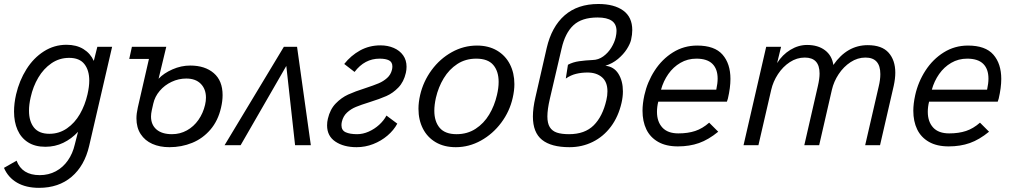

<svg xmlns="http://www.w3.org/2000/svg" viewBox="-30 -720 5019 952"><path d="M163.6 211.4Q99.1 211.4 54.7 185.8Q10.3 160.2 -10.3 112.3L52.2 76.7Q79.1 148.4 167 148.4Q210.9 148.4 246.8 129.2Q282.7 109.9 306.6 75.4Q330.6 41 340.8 -3.4L356.9 -66.4Q324.7 -31.7 283.9 -12Q243.2 7.8 194.8 7.8Q143.6 7.8 108.9 -14.4Q74.2 -36.6 56.9 -75.9Q39.6 -115.2 39.6 -167Q39.6 -207.5 49.8 -252Q65.9 -320.8 101.1 -376.7Q136.2 -432.6 187.5 -465.3Q238.8 -498 299.8 -498Q349.1 -498 383.8 -476.6Q418.5 -455.1 435.1 -418L452.6 -487.8H525.9L412.1 3.4Q389.2 102.1 325 156.7Q260.7 211.4 163.6 211.4ZM403.8 -252Q412.6 -290.5 412.6 -320.3Q412.6 -371.6 388.4 -402.3Q364.3 -433.1 313 -433.1Q264.2 -433.1 225.1 -406.2Q186 -379.4 159.9 -335.2Q133.8 -291 122.1 -237.8Q113.8 -202.1 113.8 -170.9Q113.8 -118.7 138.4 -87.6Q163.1 -56.6 214.8 -56.6Q263.2 -56.6 302 -83.5Q340.8 -110.4 366.2 -154.5Q391.6 -198.7 403.8 -252Z M646.5 -133.3Q646.5 -156.7 653.3 -187L708.5 -427.7H610.8L624 -487.8H794.4L756.3 -329.6Q781.7 -356.9 825 -376Q868.2 -395 913.1 -395Q986.3 -395 1030 -357.4Q1073.7 -319.8 1073.7 -248.5Q1073.7 -218.8 1065.9 -186Q1051.3 -121.6 1013.4 -77.4Q975.6 -33.2 922.9 -11.7Q870.1 9.8 810.1 9.8Q762.2 9.8 725.3 -6.6Q688.5 -22.9 667.5 -55.2Q646.5 -87.4 646.5 -133.3ZM986.8 -200.2Q991.2 -218.8 991.2 -235.8Q991.2 -278.3 965.6 -304.4Q939.9 -330.6 893.6 -330.6Q855.5 -330.6 820.8 -314.2Q786.1 -297.9 762 -269.5Q737.8 -241.2 730 -206.1L722.7 -173.8Q718.8 -155.8 718.8 -142.1Q718.8 -101.6 745.8 -78.1Q772.9 -54.7 822.8 -54.7Q862.8 -54.7 896.7 -73.5Q930.7 -92.3 953.9 -125.5Q977.1 -158.7 986.8 -200.2Z M1083.5 0 1377.4 -487.8H1442.9L1511.2 0H1433.1L1389.6 -393.1L1163.1 0Z M1591.8 -98.1Q1591.8 -115.7 1595.7 -131.3Q1606.4 -177.7 1634.5 -206.8Q1662.6 -235.8 1696.3 -251.2Q1730 -266.6 1782.2 -283.2Q1823.7 -296.9 1847.4 -306.9Q1871.1 -316.9 1889.4 -333.3Q1907.7 -349.6 1913.6 -374.5Q1915.5 -382.3 1915.5 -390.6Q1915.5 -412.1 1898.9 -420.7Q1882.3 -429.2 1852.1 -429.2Q1777.8 -429.2 1728 -363.3L1676.8 -402.8Q1710 -444.8 1755.6 -470Q1801.3 -495.1 1856.4 -495.1Q1892.6 -495.1 1922.1 -482.4Q1951.7 -469.7 1968.8 -445.8Q1985.8 -421.9 1985.8 -389.2Q1985.8 -374 1982.4 -358.9Q1972.2 -314 1945.3 -286.1Q1918.5 -258.3 1886 -243.9Q1853.5 -229.5 1802.2 -213.4Q1759.8 -200.2 1734.9 -189.9Q1710 -179.7 1690.7 -161.9Q1671.4 -144 1665 -116.2Q1663.1 -107.9 1663.1 -99.1Q1663.1 -73.7 1684.1 -64.2Q1705.1 -54.7 1740.7 -54.7Q1769.5 -54.7 1798.1 -67.4Q1826.7 -80.1 1849.9 -101.1Q1873 -122.1 1886.2 -147L1939.9 -106.9Q1922.4 -74.2 1891.1 -47.6Q1859.9 -21 1820.3 -5.6Q1780.8 9.8 1738.3 9.8Q1674.3 9.8 1633.1 -17.8Q1591.8 -45.4 1591.8 -98.1Z M2044.9 -180.7Q2044.9 -212.9 2053.2 -249Q2068.8 -316.4 2110.1 -372.6Q2151.4 -428.7 2210.2 -461.4Q2269 -494.1 2335 -494.1Q2392.1 -494.1 2434.1 -469.5Q2476.1 -444.8 2498.3 -401.4Q2520.5 -357.9 2520.5 -302.7Q2520.5 -271 2512.2 -234.9Q2497.1 -167.5 2455.3 -111.6Q2413.6 -55.7 2354.5 -22.9Q2295.4 9.8 2230 9.8Q2172.4 9.8 2130.6 -14.6Q2088.9 -39.1 2066.9 -82.3Q2044.9 -125.5 2044.9 -180.7ZM2434.1 -249Q2442.4 -283.7 2442.4 -314Q2442.4 -366.7 2415.8 -397.9Q2389.2 -429.2 2331.1 -429.2Q2278.3 -429.2 2237.5 -402.6Q2196.8 -376 2170.2 -332Q2143.6 -288.1 2131.3 -234.9Q2123.5 -199.7 2123.5 -170.9Q2123.5 -117.7 2150.1 -86.2Q2176.8 -54.7 2233.9 -54.7Q2287.1 -54.7 2328.1 -81.3Q2369.1 -107.9 2395.5 -151.9Q2421.9 -195.8 2434.1 -249Z M2612.3 -142.1Q2612.3 -184.1 2624.5 -236.3L2680.7 -481.9Q2705.1 -587.4 2769.5 -643.8Q2834 -700.2 2937 -700.2Q3015.1 -700.2 3060.1 -667.7Q3105 -635.3 3105 -570.8Q3105 -548.8 3099.1 -522.5Q3094.2 -502 3077.9 -476.3Q3061.5 -450.7 3034.2 -427.7Q3006.8 -404.8 2971.7 -394Q3014.2 -389.6 3036.4 -354Q3058.6 -318.4 3058.6 -266.6Q3058.6 -239.7 3051.8 -210Q3036.1 -141.6 2999 -92Q2961.9 -42.5 2908.9 -16.4Q2856 9.8 2793.9 9.8Q2703.1 9.8 2657.7 -26.6Q2612.3 -63 2612.3 -142.1ZM2976.6 -223.6Q2981.9 -245.6 2981.9 -267.1Q2981.9 -314 2954.6 -337.2Q2927.2 -360.4 2883.3 -360.4Q2853.5 -360.4 2826.9 -354Q2800.3 -347.7 2775.4 -330.6L2786.1 -398.9Q2810.5 -412.1 2842 -416.5Q2873.5 -420.9 2907.7 -422.4Q2937 -422.9 2961.2 -440.4Q2985.4 -458 3001.2 -483.9Q3017.1 -509.8 3022.9 -535.2Q3026.9 -553.2 3026.9 -566.4Q3026.9 -600.6 3003.4 -616.9Q2980 -633.3 2933.1 -633.3Q2855 -633.3 2813.5 -595Q2772 -556.6 2754.4 -478.5L2696.3 -230Q2684.1 -177.7 2684.1 -142.6Q2684.1 -108.9 2696 -89.6Q2708 -70.3 2731.2 -62.5Q2754.4 -54.7 2791.5 -54.7Q2869.6 -54.7 2913.8 -98.6Q2958 -142.6 2976.6 -223.6Z M3155.8 -170.9Q3155.8 -205.6 3165 -248Q3179.7 -314 3216.1 -370.1Q3252.4 -426.3 3306.6 -460.2Q3360.8 -494.1 3426.8 -494.1Q3513.2 -494.1 3552.5 -449.2Q3591.8 -404.3 3591.8 -328.6Q3591.8 -285.6 3579.1 -231L3574.2 -215.8H3233.9Q3227.5 -190.4 3227.5 -165.5Q3227.5 -116.7 3254.2 -87.6Q3280.8 -58.6 3333.5 -58.6Q3380.9 -58.6 3417 -70.6Q3453.1 -82.5 3486.3 -111.8L3531.2 -66.9Q3482.9 -27.3 3435.8 -10.7Q3388.7 5.9 3331.1 5.9Q3272.5 5.9 3233.2 -16.6Q3193.8 -39.1 3174.8 -78.6Q3155.8 -118.2 3155.8 -170.9ZM3521.5 -275.4Q3528.3 -306.6 3528.3 -330.1Q3528.3 -377.9 3502.2 -403.6Q3476.1 -429.2 3422.9 -429.2Q3379.4 -429.2 3343.8 -408.4Q3308.1 -387.7 3283.7 -352.8Q3259.3 -317.9 3247.6 -275.4Z M3769 -487.8H3842.8L3823.2 -407.2Q3849.1 -448.7 3888.9 -472.9Q3928.7 -497.1 3971.7 -497.1Q4025.9 -497.1 4060.5 -470.9Q4095.2 -444.8 4102.1 -397.9Q4169.9 -496.1 4272.5 -496.1Q4342.8 -496.1 4376 -458.7Q4409.2 -421.4 4409.2 -359.4Q4409.2 -330.6 4401.4 -294.4L4333.5 0H4259.8L4327.1 -292Q4335 -324.7 4335 -352.5Q4335 -434.6 4261.2 -434.6Q4222.2 -434.6 4187.5 -411.9Q4152.8 -389.2 4128.4 -352.3Q4104 -315.4 4094.7 -274.4L4031.7 0H3958L4025.4 -293.9Q4033.7 -329.6 4033.7 -355.5Q4033.7 -434.6 3960.4 -434.6Q3920.9 -434.6 3886.2 -411.9Q3851.6 -389.2 3827.4 -352.3Q3803.2 -315.4 3793.9 -274.4L3730.5 0H3656.7Z M4498.5 -170.9Q4498.5 -205.6 4507.8 -248Q4522.5 -314 4558.8 -370.1Q4595.2 -426.3 4649.4 -460.2Q4703.6 -494.1 4769.5 -494.1Q4856 -494.1 4895.3 -449.2Q4934.6 -404.3 4934.6 -328.6Q4934.6 -285.6 4921.9 -231L4917 -215.8H4576.7Q4570.3 -190.4 4570.3 -165.5Q4570.3 -116.7 4596.9 -87.6Q4623.5 -58.6 4676.3 -58.6Q4723.6 -58.6 4759.8 -70.6Q4795.9 -82.5 4829.1 -111.8L4874 -66.9Q4825.7 -27.3 4778.6 -10.7Q4731.4 5.9 4673.8 5.9Q4615.2 5.9 4575.9 -16.6Q4536.6 -39.1 4517.6 -78.6Q4498.5 -118.2 4498.5 -170.9ZM4864.3 -275.4Q4871.1 -306.6 4871.1 -330.1Q4871.1 -377.9 4845 -403.6Q4818.8 -429.2 4765.6 -429.2Q4722.2 -429.2 4686.5 -408.4Q4650.9 -387.7 4626.5 -352.8Q4602.1 -317.9 4590.3 -275.4Z"/></svg>

Font: Acari Sans
Style: Italic
Weight: 400
Italic angle: -13°
Designer: Alfredo Marco Pradil and Stefan Peev
Foundry: Hanken Design Co.
Version: Version 1.045;January 11, 2019;FontCreator 11.5.0.2425 64-bi